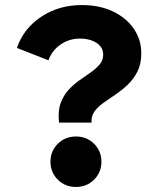

<svg xmlns="http://www.w3.org/2000/svg" viewBox="-20 -731 640 761"><path d="M214 -245Q209 -290 220 -321Q231 -352 251 -374Q271 -396 294.5 -412.5Q318 -429 339.5 -444Q361 -459 375 -475.5Q389 -492 389 -515Q389 -534 377.5 -548Q366 -562 345 -570Q324 -578 297 -578Q254 -578 220 -554.5Q186 -531 172 -492L47 -541Q74 -619 144 -665Q214 -711 304 -711Q374 -711 427 -686Q480 -661 510 -617.5Q540 -574 540 -520Q540 -478 525 -448Q510 -418 487 -396Q464 -374 438 -356.5Q412 -339 389.5 -323Q367 -307 354 -288.5Q341 -270 343 -245ZM281 10Q238 10 209 -19Q180 -48 180 -90Q180 -132 209 -161Q238 -190 281 -190Q324 -190 353 -161Q382 -132 382 -90Q382 -48 353 -19Q324 10 281 10Z"/></svg>

Font: Red Hat Mono VF Light
Style: Regular
Weight: 300
Monospace: yes
Designer: Pentagram, MCKL
Foundry: Pentagram, MCKL
Version: Version 1.023